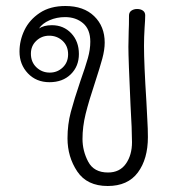

<svg xmlns="http://www.w3.org/2000/svg" viewBox="-20 -619 608 640"><path d="M468 -280Q469 -253 471 -221.5Q473 -190 473 -162Q473 -89 439.5 -44Q406 1 339 1Q270 1 237.5 -47.5Q205 -96 205 -158Q205 -204 216 -245.5Q227 -287 248 -349Q265 -397 273 -425.5Q281 -454 281 -480Q281 -521 257 -541.5Q233 -562 197 -562Q169 -562 145 -551.5Q121 -541 110 -524Q126 -535 153 -535Q192 -535 217.5 -508Q243 -481 243 -439Q243 -398 216 -371.5Q189 -345 145 -345Q101 -345 73 -374.5Q45 -404 45 -447Q45 -484 61.5 -518.5Q78 -553 112.5 -576Q147 -599 198 -599Q259 -599 294 -565Q329 -531 329 -477Q329 -453 321 -423.5Q313 -394 297 -345Q276 -282 265.5 -239.5Q255 -197 255 -156Q255 -116 274 -80Q293 -44 340 -44Q379 -44 399.5 -73Q420 -102 420 -145Q420 -185 415 -270Q408 -422 408 -463L409 -515Q410 -532 410 -567Q410 -578 418 -583.5Q426 -589 437 -589Q449 -589 456.5 -583.5Q464 -578 464 -568Q464 -553 462 -527Q460 -495 460 -466Q460 -406 468 -280ZM144 -500Q119 -500 101 -483Q83 -466 83 -440Q83 -412 101.5 -394.5Q120 -377 146 -377Q171 -377 189 -394Q207 -411 207 -438Q207 -466 188.5 -483Q170 -500 144 -500Z"/></svg>

Font: Mali Light
Style: Regular
Weight: 300
Designer: Kitiyaporn Chalermlarp | Katatrad Aksorn Co.,Ltd.
Foundry: Cadson Demak Co.,Ltd.
Version: Version 1.000; ttfautohint (v1.6)